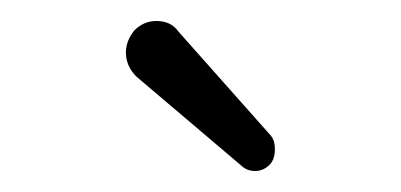

<svg xmlns="http://www.w3.org/2000/svg" viewBox="-20 -691 382 183"><path d="M209 -534 110 -618Q100 -628 100 -641Q100 -652 108 -662Q117 -671 129 -671Q143 -671 150 -661L237 -563Q242 -558 242 -549Q242 -539 237 -534Q231 -528 223 -528Q215 -528 209 -534Z"/></svg>

Font: Kiwi Maru Light
Style: Regular
Weight: 300
Designer: Hiroki-Chan
Version: Version 1.100